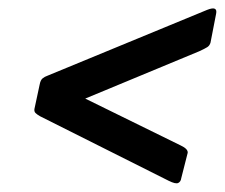

<svg xmlns="http://www.w3.org/2000/svg" viewBox="-20 -537 523 446"><path d="M372 -117 73 -267Q66 -271 62.5 -274.5Q59 -278 60 -284L72 -340Q74 -351 79 -355Q84 -359 90 -361L461 -514Q486 -524 482 -505L469 -438Q467 -431 461.5 -427.5Q456 -424 443 -418L178 -308L400 -199Q417 -191 416 -182L401 -123Q400 -115 394 -112Q388 -109 372 -117Z"/></svg>

Font: Glory Thin
Style: Bold Italic
Weight: 700
Italic angle: -12°
Version: Version 1.011